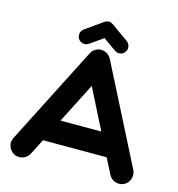

<svg xmlns="http://www.w3.org/2000/svg" viewBox="-126 -996 1023 1104"><g transform="rotate(15 385.5 -444.0)"><path d="M308 -734Q293 -724 275 -727Q257 -730 247 -744.5Q237 -759 240 -777Q243 -795 257 -805L360 -878Q386 -896 411 -878L514 -805Q528 -795 531 -777Q534 -759 524 -745Q511 -726 488 -726Q475 -726 463 -734L386 -789ZM742 -99Q754 -74 745.5 -47.5Q737 -21 712.5 -8.5Q688 4 661.5 -4.5Q635 -13 622 -38L575 -130H196L149 -38Q140 -21 124 -11Q108 -1 89 -1Q52 -1 32 -33Q12 -65 29 -99L326 -682Q326 -683 328 -685Q329 -687 329 -687Q333 -694 338 -699Q339 -700 340 -700Q340 -701 340 -701Q342 -703 343.5 -704Q345 -705 347 -706Q347 -706 349 -708Q356 -712 363 -715Q364 -715 364.5 -715.5Q365 -716 365 -716Q368 -716 370 -717Q371 -717 374 -718Q374 -718 375 -718Q376 -718 377 -718Q381 -719 385 -719Q386 -719 386.5 -719Q387 -719 387 -719Q390 -719 393 -718Q395 -718 395 -718Q399 -718 402 -717Q403 -716 404 -716Q407 -715 410 -714Q411 -714 413 -713Q416 -712 416 -711.5Q416 -711 417 -711Q418 -711 418 -710Q419 -710 420 -709Q423 -707 426 -705Q439 -695 446 -680Q446 -680 446 -681ZM264 -265H507L386 -504Z"/></g></svg>

Font: Multiround Pro
Style: Regular
Weight: 400
Designer: Ivan Filipov, Sasha Pavljenko
Version: Version 1.005;Fontself Maker 3.5.4